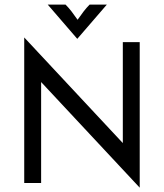

<svg xmlns="http://www.w3.org/2000/svg" viewBox="-20 -812 728 852"><path d="M322.9 -639.6 454.2 -791.7H377.8C358.3 -772.2 344.4 -752.8 324.3 -724.3C304.2 -752.8 290.3 -772.2 270.8 -791.7H191.7ZM600 20.8V-625H525V-177.1L87.5 -645.8V0H162.5V-447.9Z"/></svg>

Font: Afacad
Style: Regular
Weight: 400
Designer: Kristian Moeller
Foundry: Dicotype
Version: Version 1.000